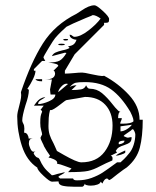

<svg xmlns="http://www.w3.org/2000/svg" viewBox="-20 -685 590 725"><path d="M519 -233Q519 -170 508 -127.5Q497 -85 459 -53Q449 -47 423 -27Q397 -5 392 -5Q391 -6 388.5 -8Q386 -10 385 -11Q379 -11 374 -5Q369 1 367 8L360 1Q359 8 347.5 12Q336 16 323 16Q314 16 307 14Q300 12 300 8Q300 11 297 15.5Q294 20 290 20H257Q233 20 217 16.5Q201 13 201 0L176 1Q168 1 144.5 -21Q121 -43 121 -52Q81 -78 63 -133Q45 -188 45 -246Q45 -259 53 -287Q54 -291 57 -303.5Q60 -316 60 -326L59 -337Q97 -450 142 -521Q187 -592 269 -633Q276 -637 289 -646Q302 -655 314 -660Q326 -665 337 -665Q345 -665 368.5 -643.5Q392 -622 392 -613Q392 -603 389 -601Q386 -599 381 -599Q376 -599 373 -599V-591L262 -480L225 -418V-407Q237 -407 259 -409Q279 -411 290 -411Q298 -411 324 -405Q357 -398 365 -398Q370 -398 373 -399Q427 -370 467 -326.5Q507 -283 507 -233ZM491 -177Q491 -182 487.5 -189.5Q484 -197 481 -197L478 -196Q477 -193 462 -183.5Q447 -174 447 -171Q459 -165 463 -165Q464 -165 467.5 -166Q471 -167 477 -167Q477 -153 470.5 -147.5Q464 -142 449 -137Q436 -133 429 -128.5Q422 -124 417 -115L422 -109L398 -97Q403 -95 404 -92.5Q405 -90 405 -85L404 -79Q380 -69 359 -58Q333 -44 312 -39.5Q291 -35 237 -35L250 -49Q243 -51 225.5 -58Q208 -65 195 -67Q196 -68 196 -71Q196 -78 182.5 -84Q169 -90 163 -90L169 -97Q155 -116 146 -133Q146 -135 139.5 -147.5Q133 -160 133 -165Q134 -168 136 -171.5Q138 -175 139 -177Q139 -182 135.5 -193.5Q132 -205 132 -221Q132 -238 133.5 -246Q135 -254 139 -263Q139 -265 137 -267.5Q135 -270 133 -270L145 -286H108Q111 -290 117.5 -298.5Q124 -307 131 -311.5Q138 -316 151 -319Q148 -315 140.5 -311Q133 -307 128.5 -303Q124 -299 124 -292Q141 -292 165 -302.5Q189 -313 189 -328H171Q171 -330 170 -335.5Q169 -341 169 -347L176 -385H151Q188 -385 188 -408Q188 -410 186.5 -414Q185 -418 182 -418L200 -436Q200 -441 191.5 -443.5Q183 -446 175.5 -447Q168 -448 163 -449Q192 -449 205 -456Q218 -463 231 -485L225 -486L176 -473Q180 -482 189.5 -486.5Q199 -491 216 -495Q233 -498 243 -504L237 -510Q251 -512 258 -517.5Q265 -523 269 -535Q260 -535 251.5 -540Q243 -545 243 -554Q249 -554 253 -550Q257 -546 261 -546Q283 -546 313.5 -569.5Q344 -593 360 -615Q342 -628 330 -628Q330 -627 304 -617Q245 -592 231 -584Q224 -578 211 -565.5Q198 -553 188 -541Q182 -534 163 -502.5Q144 -471 144 -469Q145 -465 147.5 -461Q150 -457 151 -455H139L108 -424V-418H114Q114 -406 105 -387Q96 -368 83 -349Q85 -349 87 -347.5Q89 -346 89 -345Q89 -324 76 -287Q64 -247 64 -230Q64 -225 68 -218Q72 -211 72 -199L71 -184Q79 -184 83.5 -177Q88 -170 88 -162H108Q96 -162 92.5 -157.5Q89 -153 89 -144Q89 -136 94.5 -124Q100 -112 107 -112Q111 -112 114 -115Q107 -108 107 -107Q107 -104 112 -97.5Q117 -91 121 -90Q127 -90 131.5 -79Q136 -68 145 -55Q154 -42 176 -23Q181 -23 196 -28Q224 -35 225 -35Q222 -30 212.5 -25.5Q203 -21 200 -17L207 -11H256Q257 -4 271 -4Q301 -4 325.5 -13Q350 -22 367 -33Q384 -44 422 -72H435Q439 -75 448.5 -84.5Q458 -94 465 -103Q478 -117 484.5 -137.5Q491 -158 491 -177ZM219 -536Q219 -538 228 -538Q237 -538 237 -536V-535Q236 -532 228 -532Q219 -532 219 -536ZM200 -517Q200 -520 212 -520Q225 -520 225 -517Q222 -514 213 -514Q200 -514 200 -517ZM114 -386H139V-378Q117 -378 114 -386ZM243 -356Q254 -363 269 -363L250 -345Q272 -345 286 -347.5Q300 -350 305 -363Q309 -355 312 -352.5Q315 -350 319 -350Q345 -350 365 -333.5Q385 -317 406 -290Q408 -287 415 -279Q422 -271 426.5 -267Q431 -263 435 -263Q426 -262 426 -239H440Q440 -234 437 -228.5Q434 -223 434 -218H444Q476 -218 484 -227Q484 -237 478.5 -249Q473 -261 472 -263Q438 -320 399.5 -347.5Q361 -375 301 -375Q276 -375 265.5 -372.5Q255 -370 243 -356ZM200 -337 237 -368 231 -369Q221 -369 210.5 -357Q200 -345 200 -337ZM231 -307Q227 -306 207 -290Q180 -269 172 -269Q170 -269 169 -270Q165 -255 164 -240Q163 -225 163 -209Q163 -190 167.5 -176Q172 -162 182 -144Q184 -139 187.5 -132Q191 -125 195 -115Q200 -112 222 -99.5Q244 -87 261 -79.5Q278 -72 287 -72Q345 -72 375 -112Q405 -152 405 -211Q405 -260 377.5 -289.5Q350 -319 301 -319Q293 -317 271 -313.5Q249 -310 231 -307ZM435 -208V-189Q446 -189 459 -197Q472 -205 478 -214ZM428 -144 429 -140Q450 -143 450 -154Q428 -154 428 -144ZM417 -97Q423 -103 436 -109Q449 -115 453 -117V-109Q450 -105 437 -101Q424 -97 417 -97ZM114 -115ZM114 -115Z"/></svg>

Font: Cabin Sketch
Style: Regular
Weight: 400
Version: Version 1.100